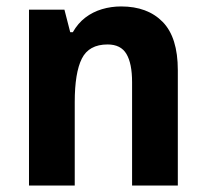

<svg xmlns="http://www.w3.org/2000/svg" viewBox="-20 -576 640 596"><path d="M356 -556Q438 -556 485 -508Q532 -460 532 -358V0H390V-321Q390 -379 372.5 -408.5Q355 -438 314 -438Q256 -438 234 -394Q212 -350 212 -259V0H70V-546H180L198 -476H206Q222 -504 245 -521.5Q268 -539 296.5 -547.5Q325 -556 356 -556Z"/></svg>

Font: Noto Sans Thai SemiCondensed
Style: Bold
Weight: 700
Width: 4
Designer: Monotype Design Team
Foundry: Monotype Imaging Inc.
Version: Version 2.001